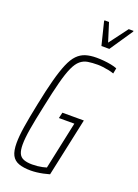

<svg xmlns="http://www.w3.org/2000/svg" viewBox="-169 -973 757 1051"><g transform="rotate(20 209.5 -447.5)"><path d="M151 8Q109 8 81 -2Q53 -12 40 -37Q27 -62 27 -108Q27 -148 36 -205Q45 -262 62 -344Q80 -433 96.5 -494.5Q113 -556 130 -596Q147 -636 168 -657.5Q189 -679 216 -687.5Q243 -696 280 -696Q300 -696 322 -694Q344 -692 364.5 -688Q385 -684 400 -678L394 -646Q380 -651 362.5 -654.5Q345 -658 328.5 -660Q312 -662 299 -662Q266 -662 241.5 -658Q217 -654 198 -638Q179 -622 163.5 -588Q148 -554 132.5 -495Q117 -436 98 -344Q80 -261 70.5 -204.5Q61 -148 61 -112Q61 -78 69.5 -59.5Q78 -41 97.5 -33.5Q117 -26 147 -26Q162 -26 177 -27.5Q192 -29 206 -32Q220 -35 229 -38L288 -315H198L206 -349H331L258 -9Q241 -4 221.5 0Q202 4 184 6Q166 8 151 8ZM282 -765 249 -898 250 -903H276L310 -795L391 -903H419L418 -898L328 -765Z"/></g></svg>

Font: Saira ExtraCondensed Thin
Style: Italic
Weight: 250
Width: 2
Italic angle: -12°
Designer: Hector Gatti with collaboration of the Omnibus-Type team
Foundry: Omnibus-Type
Version: Version 1.101